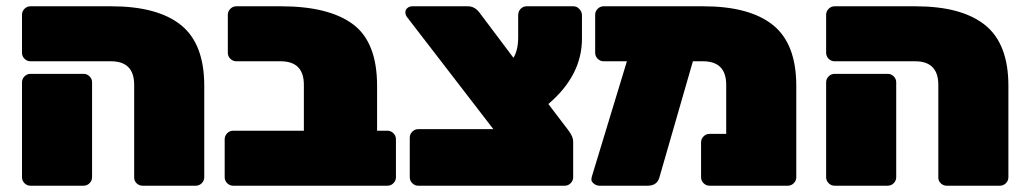

<svg xmlns="http://www.w3.org/2000/svg" viewBox="-20 -591 3274 611"><path d="M273 -27Q273 -16 265 -8Q257 0 246 0H77Q66 0 58 -8Q50 -16 50 -27V-329Q50 -340 58 -348Q66 -356 77 -356H246Q257 -356 265 -348Q273 -340 273 -329ZM77 -571H334Q481 -571 555.5 -511.5Q630 -452 630 -318V-27Q630 -16 622 -8Q614 0 603 0H434Q423 0 415 -7.5Q407 -15 407 -26V-321Q407 -396 333 -396H77Q66 -396 58 -404Q50 -412 50 -423V-544Q50 -555 58 -563Q66 -571 77 -571Z M732 -571H874Q1026 -571 1103 -514Q1180 -457 1180 -318V-175H1213Q1224 -175 1232 -167Q1240 -159 1240 -148V-27Q1240 -16 1232 -8Q1224 0 1213 0H722Q711 0 703 -8Q695 -16 695 -27V-148Q695 -159 703 -167Q711 -175 722 -175H947V-321Q947 -396 873 -396H732Q721 -396 713 -404Q705 -412 705 -423V-544Q705 -555 713 -563Q721 -571 732 -571Z M1629 -472V-542Q1629 -555 1637 -563Q1645 -571 1656 -571H1805Q1816 -571 1824 -562Q1832 -553 1832 -542V-468Q1832 -351 1725 -260L1789 -176Q1804 -156 1804 -141V-27Q1804 -16 1796 -8Q1788 0 1777 0H1311Q1300 0 1292 -8Q1284 -16 1284 -27V-153Q1284 -164 1292 -172Q1300 -180 1311 -180H1550L1275 -537Q1270 -544 1270 -552Q1270 -560 1276.5 -565.5Q1283 -571 1292 -571H1469Q1490 -571 1505 -552L1614 -407Q1629 -432 1629 -472Z M1901 -571H2218Q2365 -571 2439.5 -511.5Q2514 -452 2514 -318V-27Q2514 -16 2506 -8Q2498 0 2487 0H2238Q2227 0 2219 -8Q2211 -16 2211 -27V-138Q2211 -149 2219 -157Q2227 -165 2238 -165H2291V-321Q2291 -396 2217 -396H2185L2078 -25Q2070 0 2041 0H1888Q1878 0 1870 -6.5Q1862 -13 1862 -19Q1862 -25 1864 -31L1975 -396H1901Q1890 -396 1882 -404Q1874 -412 1874 -423V-544Q1874 -555 1882 -563Q1890 -571 1901 -571Z M2832 -27Q2832 -16 2824 -8Q2816 0 2805 0H2636Q2625 0 2617 -8Q2609 -16 2609 -27V-329Q2609 -340 2617 -348Q2625 -356 2636 -356H2805Q2816 -356 2824 -348Q2832 -340 2832 -329ZM2636 -571H2893Q3040 -571 3114.5 -511.5Q3189 -452 3189 -318V-27Q3189 -16 3181 -8Q3173 0 3162 0H2993Q2982 0 2974 -7.5Q2966 -15 2966 -26V-321Q2966 -396 2892 -396H2636Q2625 -396 2617 -404Q2609 -412 2609 -423V-544Q2609 -555 2617 -563Q2625 -571 2636 -571Z"/></svg>

Font: Rubik One
Style: Regular
Weight: 400
Designer: Hubert and Fischer with Elvire Volk Leonovitch
Foundry: Hubert and Fischer with Elvire Volk Leonovitch
Version: Version 1.001